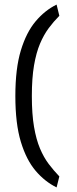

<svg xmlns="http://www.w3.org/2000/svg" viewBox="-20 -731 336 838"><path d="M227 87Q176 62 135.5 14.5Q95 -33 71 -112Q47 -191 47 -312Q47 -432 71 -511Q95 -590 135.5 -638Q176 -686 227 -711L239 -662Q214 -637 192.5 -608Q171 -579 154.5 -540Q138 -501 128.5 -445.5Q119 -390 119 -312Q119 -233 128.5 -177.5Q138 -122 154.5 -83Q171 -44 192.5 -15.5Q214 13 239 39Z"/></svg>

Font: Changa ExtraLight ExtraLight
Style: Regular
Weight: 250
Version: Version 3.002; ttfautohint (v1.8.2)